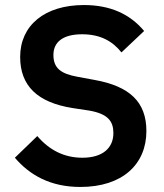

<svg xmlns="http://www.w3.org/2000/svg" viewBox="-20 -730 651 762"><path d="M299 12C466 12 561 -78 561 -210C561 -325 495 -388 354 -413L289 -425C222 -437 192 -459 192 -512C192 -564 231 -594 306 -594C380 -594 428 -565 462 -522L552 -607C496 -674 418 -710 313 -710C157 -710 60 -629 60 -504C60 -390 128 -323 269 -301L335 -291C408 -278 430 -249 430 -202C430 -143 388 -104 307 -104C235 -104 176 -134 128 -190L39 -104C98 -35 180 12 299 12Z"/></svg>

Font: Braiins Sans SemiBold
Style: Regular
Weight: 600
Designer: Mike Abbink, Paul van der Laan, Pieter van Rosmalen, Jiri Chlebus, Lubos Buracinsky
Foundry: Bold Monday, Sudetype
Version: Version 1.000;hotconv 1.0.109;makeotfexe 2.5.65596